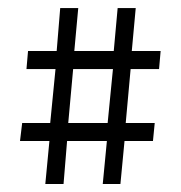

<svg xmlns="http://www.w3.org/2000/svg" viewBox="-20 -565 450 478"><path d="M248 -258.8 261.2 -393.1H162.1L149.9 -258.8ZM147 -213.9 138.2 -106.9H92.8L103 -213.9H29.8L35.2 -258.8H105L118.2 -393.1H45.9L49.8 -438H121.1L129.9 -544.9H174.8L165 -438H263.2L272.9 -544.9H317.9L308.1 -438H379.9L376 -393.1H305.2L293 -258.8H365.2L360.8 -213.9H290L279.8 -106.9H235.8L246.1 -213.9Z"/></svg>

Font: Rawengulk
Style: Demibold
Weight: 600
Version: Version 0.92